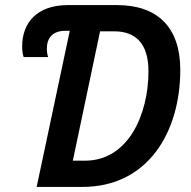

<svg xmlns="http://www.w3.org/2000/svg" viewBox="-20 -734 751 754"><path d="M124 0H304C560 0 688 -214 688 -460C688 -627 598 -714 440 -714H246C128 -714 67 -647 67 -552C67 -536 69 -519 73 -510H169C166 -518 164 -531 164 -543C164 -586 188 -613 236 -613H254ZM314 -103H266L373 -611H428C513 -611 563 -563 563 -454C563 -285 484 -103 314 -103Z"/></svg>

Font: Noto Sans SemiCondensed SemiBold
Style: Italic
Weight: 600
Width: 4
Italic angle: -12°
Designer: Monotype Design Team
Foundry: Monotype Imaging Inc.
Version: Version 2.013